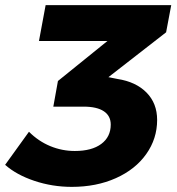

<svg xmlns="http://www.w3.org/2000/svg" viewBox="-22 -721 690 749"><path d="M626 -595 401 -420 436 -413Q508 -402 549.5 -360Q591 -318 591 -253Q591 -180 548.5 -120Q506 -60 430 -26Q354 8 258 8Q182 8 112 -15.5Q42 -39 -2 -78L91 -207Q128 -170 174 -151Q220 -132 270 -132Q336 -132 373 -159.5Q410 -187 410 -235Q410 -269 383 -287Q356 -305 304 -305H186L204 -405L397 -561H130L156 -701H646Z"/></svg>

Font: Gontserrat
Style: Bold Italic
Weight: 700
Italic angle: -11.3°
Designer: Julieta Ulanovsky
Foundry: Julieta Ulanovsky
Version: Version 6.001